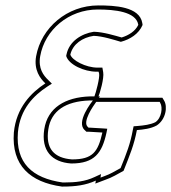

<svg xmlns="http://www.w3.org/2000/svg" viewBox="-20 -646 631 707"><path d="M31 -158C22 -37 91 25 208 41H212C258 41 296 36 333 19L331 30L368 16C392 8 413 -5 435 -17C458 -75 474 -113 484 -167C508 -169 535 -172 557 -184C591 -206 598 -254 584 -276L578 -286H341C348 -303 364 -358 360 -380L357 -397H339C296 -397 245 -424 239 -445C248 -484 284 -508 325 -514C358 -513 401 -499 425 -492C459 -501 491 -521 505 -554L504 -561C494 -622 402 -626 342 -626C227 -626 132 -544 113 -439C104 -388 128 -357 147 -339C95 -305 40 -250 31 -158ZM46 -159C54 -245 105 -295 154 -327L171 -338L158 -351C140 -368 120 -394 128 -439C145 -536 233 -611 340 -611C403 -611 480 -603 489 -556V-554C478 -531 454 -516 428 -508C403 -515 361 -528 327 -529H326H325C280 -522 235 -494 225 -446L224 -442V-439C234 -408 289 -382 336 -382H343L345 -375C348 -360 333 -304 327 -289L320 -271H568L570 -267C580 -251 575 -211 552 -196C534 -187 510 -184 486 -182L472 -181L469 -167C460 -117 446 -81 424 -27C402 -15 386 -5 366 2L350 8L352 -5L328 6C294 22 259 26 214 26H211C98 10 37 -46 46 -159ZM143 -170C131 -92 170 -49 242 -44H243C328 -44 356 -83 372 -157L375 -172L361 -173C343 -174 325 -175 310 -176H309H306L304 -178C281 -196 325 -258 333 -269L348 -291H311C220 -288 155 -249 143 -170ZM158 -170C168 -238 222 -273 309 -276H322C319 -272 257 -195 293 -166L298 -161H306C321 -160 339 -159 357 -158C341 -87 322 -59 245 -59C179 -64 147 -99 158 -170Z"/></svg>

Font: Snowfall
Style: BlkOlObl
Weight: 900
Designer: Jasper
Foundry: Cannot Into Space Fonts
Version: Version 0.9